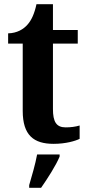

<svg xmlns="http://www.w3.org/2000/svg" viewBox="-20 -680 420 921"><path d="M237 10C296 10 342 -4 362 -14V-78C342 -72 319 -69 295 -69C250 -69 234 -96 234 -157V-471H353V-536H234V-660H155C145 -613 130 -582 112 -562C93 -540 62 -521 19 -520V-471H89V-148C89 -31 142 10 237 10ZM120 208V221H177C207 178 249 113 266 71V61H158C150 106 132 167 120 208Z"/></svg>

Font: Noto Serif SemiCondensed
Style: Bold
Weight: 700
Width: 4
Designer: Monotype Design Team
Foundry: Monotype Imaging Inc.
Version: Version 2.015